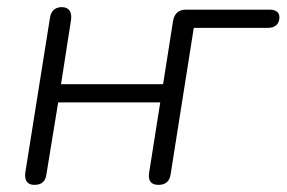

<svg xmlns="http://www.w3.org/2000/svg" viewBox="-20 -512 803 538"><path d="M76 6C95 6 107 -2 110 -23L143 -225H429L398 -29C394 -6 403 6 424 6C443 6 455 -3 458 -23L523 -434H732C751 -434 763 -445 763 -464C763 -477 753 -485 735 -485H502C481 -485 469 -475 465 -454L437 -276H151L179 -456C182 -478 174 -492 153 -492C135 -492 123 -482 120 -462L51 -29C48 -7 56 6 76 6Z"/></svg>

Font: SN Pro Light
Style: Italic
Weight: 300
Italic angle: -8.99998°
Designer: Tobias Whetton
Foundry: Supernotes
Version: Version 1.001;Glyphs 3.2 (3249)